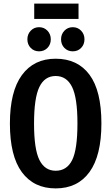

<svg xmlns="http://www.w3.org/2000/svg" viewBox="-20 -1031 618 1066"><path d="M543 -346Q543 -167 477 -76Q411 15 289 15Q168 15 101.5 -75Q35 -165 35 -345Q35 -523 101.5 -614Q168 -705 289 -705Q411 -705 477 -616Q543 -527 543 -346ZM169 -345Q169 -202 199 -142.5Q229 -83 289 -83Q351 -83 380.5 -142Q410 -201 410 -346Q410 -488 380 -548.5Q350 -609 289 -609Q228 -609 198.5 -548Q169 -487 169 -345ZM262 -813Q262 -784 243.5 -765Q225 -746 197 -746Q169 -746 150.5 -765Q132 -784 132 -813Q132 -841 150.5 -860.5Q169 -880 197 -880Q225 -880 243.5 -860.5Q262 -841 262 -813ZM449 -813Q449 -784 430.5 -765Q412 -746 384 -746Q356 -746 337.5 -765Q319 -784 319 -813Q319 -841 337.5 -860.5Q356 -880 384 -880Q412 -880 430.5 -860.5Q449 -841 449 -813ZM170 -926V-1011H416V-926Z"/></svg>

Font: Fira Sans Compressed Medium
Style: Regular
Weight: 500
Width: 1
Designer: bBox Type GmbH & Carrois Corporate GbR & Edenspiekermann AG
Foundry: bBox Type GmbH & Carrois Corporate GbR & Edenspiekermann AG
Version: Version 4.301